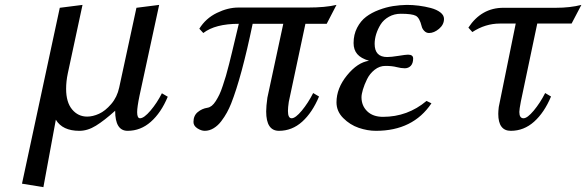

<svg xmlns="http://www.w3.org/2000/svg" viewBox="-20 -522 2394 784"><path d="M224.1 -490.2 316.9 -502 256.8 -222.2Q250 -189.9 250 -159.2Q250 -104.5 274.4 -75.2Q298.8 -45.9 335.9 -45.9Q358.9 -45.9 384.3 -57.4Q409.7 -68.8 434.1 -97.2Q458.5 -125.5 466.8 -165L537.1 -490.2L629.9 -502L549.8 -131.8Q540 -84.5 540 -64Q540 -39.1 551.8 -39.1Q567.9 -39.1 594.5 -70.3Q621.1 -101.6 641.1 -141.1L665 -127Q637.7 -61.5 595.9 -24.7Q554.2 12.2 501 12.2Q450.2 12.2 450.2 -69.8Q405.8 -29.8 371.8 -8.8Q337.9 12.2 304.2 12.2Q234.9 12.2 208 -33.2L157.2 242.2L69.8 228Z M1258.8 -142.1 1282.7 -127.9Q1255.4 -62.5 1213.9 -25.1Q1172.4 12.2 1119.1 12.2Q1066.9 12.2 1066.9 -66.9Q1066.9 -87.9 1071.8 -123L1136.7 -424.8H1011.7Q966.3 -206.5 923.8 -99.1Q916 -79.6 906.5 -62.3Q897 -44.9 883.5 -27.1Q870.1 -9.3 852.5 1.5Q835 12.2 815.9 12.2Q801.8 12.2 785.9 2Q770 -8.3 770 -23.9Q770 -49.8 787.4 -64.2Q804.7 -78.6 827.1 -82Q836.4 -83.5 844.7 -90.1Q853 -96.7 861.1 -109.4Q869.1 -122.1 875.7 -135.7Q882.3 -149.4 889.6 -171.6Q897 -193.8 902.6 -212.4Q908.2 -231 915.5 -260.5Q922.9 -290 928 -311.3Q933.1 -332.5 941.4 -367.4Q949.7 -402.3 955.1 -424.8Q858.9 -424.8 810.1 -387.2L793.9 -404.8Q820.3 -447.3 865.5 -469.2Q910.6 -491.2 953.1 -491.2H1236.8Q1308.6 -491.2 1354 -502L1314 -424.8H1227.1L1159.2 -106Q1155.8 -83 1155.8 -68.8Q1155.8 -39.1 1170.9 -39.1Q1186.5 -39.1 1212.4 -70.3Q1238.3 -101.6 1258.8 -142.1Z M1741.7 -100.1Q1666.5 12.2 1515.1 12.2Q1480.5 12.2 1444.8 0Q1409.2 -12.2 1381.6 -39.8Q1354 -67.4 1354 -104Q1354 -161.6 1397 -214.4Q1439.9 -267.1 1486.8 -273.9Q1453.6 -283.7 1438.7 -301.3Q1423.8 -318.8 1423.8 -346.2Q1423.8 -380.9 1438.2 -408.7Q1452.6 -436.5 1474.9 -453.4Q1497.1 -470.2 1526.9 -481.4Q1556.6 -492.7 1584.7 -497.1Q1612.8 -501.5 1641.1 -502Q1665.5 -502 1690.4 -498.8Q1715.3 -495.6 1739.3 -489.3Q1763.2 -482.9 1778.1 -471.4Q1793 -460 1793 -444.8Q1793 -421.4 1772.7 -404.3Q1752.4 -387.2 1731.9 -387.2Q1720.7 -387.2 1712.4 -395.8Q1704.1 -404.3 1701.7 -415Q1693.4 -449.2 1678 -457.5Q1662.6 -465.8 1616.7 -465.8Q1589.8 -465.8 1568.1 -453.6Q1546.4 -441.4 1534.4 -422.4Q1522.5 -403.3 1516.1 -382.8Q1509.8 -362.3 1509.8 -342.8Q1509.8 -289.1 1561 -289.1Q1577.1 -289.1 1606.9 -293.9Q1636.7 -298.8 1646 -298.8Q1667 -298.8 1667 -283.2Q1667 -263.7 1657.5 -253.4Q1647.9 -243.2 1632.8 -243.2Q1618.2 -243.2 1599.6 -248Q1581.1 -252.9 1553.7 -252.9Q1529.8 -252.9 1509.8 -237.1Q1489.7 -221.2 1478.8 -198.7Q1467.8 -176.3 1461.9 -156.5Q1456.1 -136.7 1456.1 -125Q1456.1 -90.3 1479.5 -67.6Q1502.9 -44.9 1543.9 -44.9Q1644.5 -44.9 1721.7 -109.9Z M2021 -425.8Q1961.9 -425.8 1908.7 -391.1L1892.6 -409.2Q1945.8 -490.2 2035.6 -490.2H2250Q2308.1 -490.2 2354 -502L2314 -425.8H2173.8L2106.9 -107.9Q2100.6 -75.2 2100.6 -64.9Q2100.6 -39.1 2117.7 -39.1Q2133.3 -39.1 2159.4 -70.3Q2185.5 -101.6 2206.1 -142.1L2230 -127.9Q2202.6 -62.5 2160.9 -25.1Q2119.1 12.2 2065.9 12.2Q2014.6 12.2 2014.6 -57.1Q2014.6 -67.4 2016.6 -85L2085.9 -425.8Z"/></svg>

Font: Linguistics Pro
Style: Italic
Weight: 400
Italic angle: -12°
Designer: Stefan Peev, Context Ltd
Foundry: Stefan Peev, Context Ltd
Version: Version 001.000